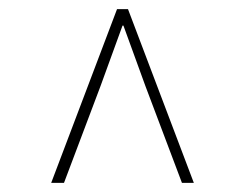

<svg xmlns="http://www.w3.org/2000/svg" viewBox="-20 -690 498 420"><path d="M92 -290 236 -670H260L404 -290H378L298 -502L250 -634H248L200 -502L120 -290Z"/></svg>

Font: Source Sans 3
Style: Italic
Weight: 200
Italic angle: -11°
Designer: Paul D. Hunt
Foundry: Adobe
Version: Version 3.046;hotconv 1.0.118;makeotfexe 2.5.65603